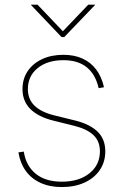

<svg xmlns="http://www.w3.org/2000/svg" viewBox="-20 -773 518 804"><path d="M238.8 10.3Q188 10.3 149.7 -7.3Q111.3 -24.9 87.9 -57.4Q64.5 -89.8 57.1 -134.8L79.6 -138.2Q88.9 -78.6 129.6 -45.4Q170.4 -12.2 238.8 -12.2Q311 -12.2 354.7 -47.4Q398.4 -82.5 398.4 -139.2Q398.4 -181.6 371.3 -207.3Q344.2 -232.9 291 -246.1L204.6 -267.6Q140.6 -283.2 107.4 -316.2Q74.2 -349.1 74.2 -399.9Q74.2 -442.9 95.9 -475.1Q117.7 -507.3 156.2 -525.4Q194.8 -543.5 245.6 -543.5Q291 -543.5 325.4 -527.8Q359.9 -512.2 382.6 -482.2Q405.3 -452.1 415.5 -407.7L393.1 -403.8Q379.9 -461.9 343 -491.5Q306.2 -521 245.6 -521Q178.7 -521 137.7 -487.8Q96.7 -454.6 96.7 -399.9Q96.7 -357.4 124.8 -330.3Q152.8 -303.2 208.5 -289.6L295.9 -268.1Q356.4 -252.9 388.7 -221.7Q420.9 -190.4 420.9 -139.2Q420.9 -94.7 397.9 -61Q375 -27.3 334 -8.5Q293 10.3 238.8 10.3ZM137.2 -753.4 243.2 -642.1 349.6 -753.4H377.4V-751.5L249 -617.7H237.8L110.4 -751.5V-753.4Z"/></svg>

Font: Inter 20pt Thin
Style: Regular
Weight: 250
Version: Version 4.001;git-66647c0bb